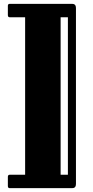

<svg xmlns="http://www.w3.org/2000/svg" viewBox="-20 -800 485 1001"><path d="M352 181C364 181 376 180 376 158V-757C376 -779 364 -780 352 -780H31C24 -780 21 -776 21 -770V-721C21 -713 25 -710 31 -710H111V111H31C24 111 21 115 21 122V170C21 178 25 181 31 181ZM334 111H296V-710H334Z"/></svg>

Font: Fascinate Inline
Style: Regular
Weight: 900
Designer: Astigmatic (AOETI)
Foundry: Astigmatic (AOETI)
Version: Version 1.000